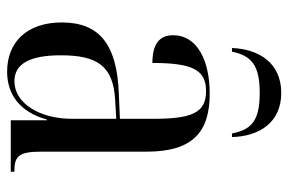

<svg xmlns="http://www.w3.org/2000/svg" viewBox="-152 -628 791 526"><g transform="rotate(90 243.0 -365.5)"><path d="M112 -606H122C133 -660 160 -682 235 -682C309 -682 336 -661 346 -606H356C354 -680 317 -741 235 -741C153 -741 115 -680 112 -606ZM177 10C240 10 288 -26 308 -99H310V0H451V-10H448C408 -10 396 -23 396 -83V-372C396 -499 342 -545 237 -545C145 -545 77 -510 77 -445C77 -405 104 -388 153 -388C153 -496 171 -535 230 -535C290 -535 306 -496 306 -389V-299L236 -296C105 -291 42 -245 42 -140C42 -44 96 10 177 10ZM203 -10C156 -10 132 -51 132 -137C132 -237 161 -281 255 -286L306 -289V-168C306 -80 264 -10 203 -10Z"/></g></svg>

Font: Noto Serif Display Condensed
Style: Regular
Weight: 400
Width: 3
Designer: Monotype Design Team
Foundry: Monotype Imaging Inc.
Version: Version 2.009